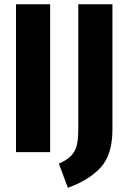

<svg xmlns="http://www.w3.org/2000/svg" viewBox="-20 -713 599 900"><path d="M215 0H55V-693H215ZM507 -105Q507 13 451 73Q395 133 298 167L256 54Q295 37 314.5 16Q334 -5 340.5 -34Q347 -63 347 -111V-693H507Z"/></svg>

Font: Fira Sans Condensed
Style: Bold
Weight: 700
Width: 3
Designer: bBox Type GmbH & Carrois Corporate GbR & Edenspiekermann AG
Foundry: bBox Type GmbH & Carrois Corporate GbR & Edenspiekermann AG
Version: Version 4.301